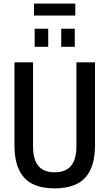

<svg xmlns="http://www.w3.org/2000/svg" viewBox="-20 -1031 606 1063"><path d="M282 12Q213 12 163.5 -11Q114 -34 87 -87.5Q60 -141 60 -229V-686H163V-221Q163 -148 192.5 -112.5Q222 -77 282 -77Q343 -77 373 -112.5Q403 -148 403 -221V-686H506V-229Q506 -141 479 -87.5Q452 -34 402 -11Q352 12 282 12ZM172 -772V-872H247V-772ZM319 -772V-872H394V-772ZM168 -945V-1011H397V-945Z"/></svg>

Font: Archivo Condensed Medium
Style: Regular
Weight: 500
Width: 3
Designer: Hector Gatti
Foundry: Omnibus-Type
Version: Version 2.001